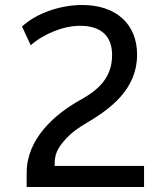

<svg xmlns="http://www.w3.org/2000/svg" viewBox="-20 -746 653 766"><path d="M554.7 -84H198.2V-95.2C198.2 -129.4 210 -154.3 234.4 -182.6C266.1 -219.7 300.8 -240.7 319.8 -252C426.8 -314.5 526.9 -393.1 526.9 -528.3C526.9 -652.3 440.4 -726.1 308.1 -726.1C218.3 -726.1 123 -691.9 67.9 -640.1L102.5 -565.4C155.3 -611.8 233.9 -643.1 299.3 -643.1C383.3 -643.1 427.2 -602.1 427.2 -526.4C427.2 -439.9 376.5 -389.6 305.2 -350.1C195.8 -289.6 86.4 -191.4 86.4 -56.6V0H554.7Z"/></svg>

Font: Winston
Style: Regular
Weight: 400
Designer: Vernon Adams, Kim Jin-seong, David Berlow, Cristiano Sobral
Foundry: The Winston Project Authors
Version: Version 3.004